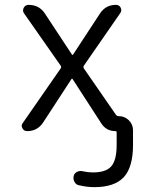

<svg xmlns="http://www.w3.org/2000/svg" viewBox="-20 -562 602 790"><path d="M276.4 -336.9Q277.3 -335.9 278.3 -335.9Q279.3 -335.9 280.3 -336.9L391.6 -506.8Q415 -542 457 -542Q470.7 -542 476.6 -530.3Q482.4 -518.6 474.6 -507.8L325.2 -292Q321.3 -286.1 325.2 -280.3L457 -89.8Q460.9 -84 468.8 -84H469.7Q493.2 -84 510.3 -66.9Q527.3 -49.8 527.3 -26.4V34.2Q527.3 126 489.3 167Q451.2 208 368.2 208Q336.9 208 304.7 200.2Q293 198.2 286.6 186.5Q280.3 174.8 283.2 162.1Q286.1 150.4 297.4 145Q308.6 139.6 320.3 142.6Q341.8 147.5 362.3 147.5Q416 147.5 438 122.1Q460 96.7 460 34.2V-17.6Q460 -22.5 455.1 -22.5Q417 -22.5 396.5 -54.7L278.3 -237.3Q277.3 -238.3 276.4 -238.3Q275.4 -238.3 274.4 -237.3L157.2 -57.6Q133.8 -22.5 91.8 -22.5Q78.1 -22.5 72.3 -34.2Q69.3 -39.1 69.3 -44.9Q69.3 -50.8 74.2 -56.6L229.5 -280.3Q233.4 -286.1 229.5 -292L79.1 -506.8Q71.3 -517.6 77.6 -529.8Q84 -542 97.7 -542Q141.6 -542 165 -505.9Z"/></svg>

Font: Gen Jyuu Gothic P Normal
Style: Regular
Weight: 300
Designer: [Source Han Sans]
Ryoko NISHIZUKA  (kana & ideographs); Paul D. Hunt (Latin, Greek & Cyrillic); Wenlong ZHANG  (bopomofo
Version: Version 1.002.20150607